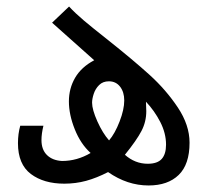

<svg xmlns="http://www.w3.org/2000/svg" viewBox="-20 -555 640 588"><path d="M311 -28Q276 -10 243.8 -1.2Q211.5 7.5 177 7.5Q114 7.5 74.5 -22.2Q35 -52 35 -116.5Q35 -145 42 -170H113Q107 -145.5 107 -126Q107 -96.5 124 -80Q141 -63.5 170 -62Q216 -62 257.5 -86.5Q227 -114 209 -159Q191 -204 191 -244.5Q191 -284 210 -316.8Q229 -349.5 268.5 -370.5L139.5 -485.5L191.5 -535Q210.5 -514.5 236.5 -492.5Q262.5 -470.5 309.5 -433.5Q387.5 -371.5 438 -325.8Q488.5 -280 524.5 -226Q560.5 -172 560.5 -118Q560.5 -51.5 527.2 -19.2Q494 13 435 13Q370 13 311 -28ZM314 -125Q332 -146 346.2 -182.8Q360.5 -219.5 360.5 -247.5Q360.5 -273 347.8 -289.5Q335 -306 313.5 -306Q295 -306 283.5 -294.5Q272 -283 267 -267.5Q262 -252 262 -240.5Q262 -219.5 278.2 -183.2Q294.5 -147 314 -125ZM432.5 -53.5Q462 -53.5 475.2 -68.2Q488.5 -83 488.5 -112Q488.5 -147 470.8 -181.5Q453 -216 427 -243.5L428 -214.5Q428 -182 413.2 -153.8Q398.5 -125.5 362.5 -81Q393.5 -53.5 432.5 -53.5Z"/></svg>

Font: JuliaMono Light
Style: Regular
Weight: 300
Monospace: yes
Designer: cormullion
Foundry: corm
Version: Version 0.054; ttfautohint (v1.8.4)